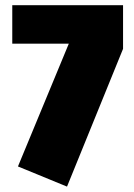

<svg xmlns="http://www.w3.org/2000/svg" viewBox="-20 -689 506 726"><path d="M240.2 -523.9H26.4V-669.4H445.3V-504.4L233.4 16.6L47.9 -59.6Z"/></svg>

Font: Paytone One
Style: Regular
Weight: 400
Designer: vernon adams
Foundry: vernon adams
Version: 1.000